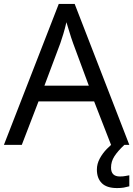

<svg xmlns="http://www.w3.org/2000/svg" viewBox="-20 -737 679 977"><path d="M545 0 459 -221H176L91 0H0L279 -717H360L638 0ZM352 -517Q349 -525 342 -546Q335 -567 328.5 -589.5Q322 -612 318 -624Q311 -593 302 -563.5Q293 -534 287 -517L206 -301H432ZM545 116Q545 161 590 161Q607 161 618.5 158.5Q630 156 638 155V211Q624 215 610 217.5Q596 220 576 220Q523 220 498 195Q473 170 473 126Q473 97 487.5 70Q502 43 523.5 21Q545 -1 565 -15L613 0Q579 32 562 58.5Q545 85 545 116Z"/></svg>

Font: Noto Sans Anatolian Hieroglyphs
Style: Regular
Weight: 400
Designer: Monotype Design Team
Foundry: Monotype Imaging Inc.
Version: Version 2.001; ttfautohint (v1.8.4.7-5d5b)